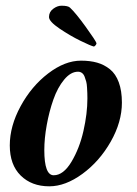

<svg xmlns="http://www.w3.org/2000/svg" viewBox="-20 -653 484 679"><path d="M312.5 -488.3Q301.3 -490.7 264.4 -508.8Q227.5 -526.9 190.4 -552Q153.3 -577.1 153.3 -592.8Q153.3 -610.8 168 -621.8Q182.6 -632.8 197.3 -632.8Q220.7 -632.8 227.5 -626Q247.6 -607.4 283.2 -558.1Q318.8 -508.8 321.3 -500Q320.3 -493.2 312.5 -488.3ZM255.9 -399.4Q230 -399.4 206.8 -371.3Q183.6 -343.3 168.7 -300.8Q153.8 -258.3 145.3 -210.9Q136.7 -163.6 136.7 -122.1Q136.7 -33.2 169.9 -33.2Q204.1 -33.2 232.7 -80.8Q261.2 -128.4 275.1 -189.9Q289.1 -251.5 289.1 -304.7Q289.1 -316.4 288.8 -323.2Q288.6 -330.1 287.8 -343.3Q287.1 -356.4 284.9 -364.5Q282.7 -372.6 279.3 -381.6Q275.9 -390.6 269.8 -395Q263.7 -399.4 255.9 -399.4ZM266.6 -438.5Q298.8 -438.5 323.7 -431.4Q348.6 -424.3 368.9 -408Q389.2 -391.6 400.1 -361.8Q411.1 -332 411.1 -290Q411.1 -221.7 371.6 -152.1Q332 -82.5 271.7 -38.3Q211.4 5.9 154.3 5.9Q91.8 5.9 53.2 -32.2Q14.6 -70.3 14.6 -138.7Q14.6 -207 53 -277.6Q91.3 -348.1 150.4 -393.3Q209.5 -438.5 266.6 -438.5Z"/></svg>

Font: Amiri
Style: Bold Slanted
Weight: 700
Italic angle: 9°
Designer: Khaled Hosny
Version: Version 000.107